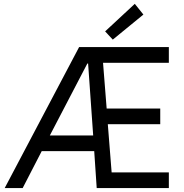

<svg xmlns="http://www.w3.org/2000/svg" viewBox="-20 -960 939 980"><path d="M383.8 -719.7H841.8V-639.6H505.9L524.4 -406.2H797.9V-326.2H530.3L549.8 -80.1H841.8V0H473.6L460.9 -188.5H192.9L95.7 0H3.9ZM516.6 -799.8 668 -940.4 711.9 -885.7 555.7 -757.8ZM455.6 -268.6 429.7 -635.7H425.8L234.4 -268.6Z"/></svg>

Font: Reddit Sans Chocolate
Style: Regular
Weight: 400
Designer: Stephen Hutchings
Foundry: Reddit
Version: Version 1.013